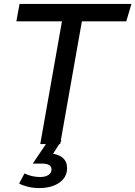

<svg xmlns="http://www.w3.org/2000/svg" viewBox="-20 -730 686 973"><path d="M646 -710 620 -622H395L285 0H184L294 -622H63L79 -710ZM179 223Q148 223 121.5 216.5Q95 210 77 200L104 149Q141 167 184 167Q209 167 225 157Q241 147 241 129Q241 99 194 99H146L225 -18H292L249 49Q320 62 320 122Q320 168 281 195.5Q242 223 179 223Z"/></svg>

Font: Livvic Medium
Style: Italic
Weight: 500
Italic angle: -10°
Designer: Jacques Le Bailly, Baron von Fonthausen
Version: Version 1.001; ttfautohint (v1.8.2)